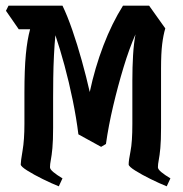

<svg xmlns="http://www.w3.org/2000/svg" viewBox="-20 -659 643 676"><path d="M187 -3Q162 -13 130.5 -28.5Q99 -44 76 -58.5Q53 -73 53 -80Q53 -91 59.5 -129Q66 -167 66 -223V-332Q66 -415 71 -467.5Q76 -520 86 -556H46L1 -621L10 -639H200Q217 -604 234.5 -553.5Q252 -503 268 -445.5Q284 -388 296 -335Q314 -420 344 -498.5Q374 -577 413 -639H505L562 -559Q555 -536 551 -503.5Q547 -471 547 -418V-209Q547 -164 544.5 -137.5Q542 -111 539 -96Q536 -81 536 -70Q536 -63 548 -53Q560 -43 580 -31L567 -3Q542 -13 510.5 -28.5Q479 -44 456 -58.5Q433 -73 433 -80Q433 -94 439.5 -126.5Q446 -159 446 -223V-375Q446 -423 448.5 -464.5Q451 -506 457 -538Q435 -488 415 -422Q395 -356 378.5 -286Q362 -216 353 -152L336 -142L256 -186Q249 -243 236 -306.5Q223 -370 207 -429Q191 -488 175 -535Q172 -504 170 -464Q168 -424 167.5 -384.5Q167 -345 167 -315V-209Q167 -164 164.5 -137.5Q162 -111 159 -96Q156 -81 156 -70Q156 -63 168 -53Q180 -43 200 -31Z"/></svg>

Font: Jaini
Style: Regular
Weight: 400
Designer: Maithili Shingre, Girish Dalvi (Devanagari), Taresh Vohra (Latin)
Foundry: Ek Type
Version: Version 2.000; ttfautohint (v1.8.4.7-5d5b)